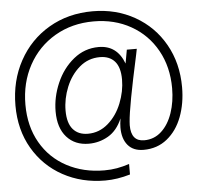

<svg xmlns="http://www.w3.org/2000/svg" viewBox="-62 -839 1124 1094"><g transform="rotate(-5 500.0 -292.5)"><path d="M23 -279Q23 -420 85 -533.5Q147 -647 257 -711.5Q367 -776 507 -776Q641 -776 748.5 -715Q856 -654 917 -546Q978 -438 978 -301Q978 -208 949 -131.5Q920 -55 863.5 -9.5Q807 36 729 36Q670 36 639 -1Q608 -38 608 -102Q608 -124 613 -154Q584 -86 532.5 -56Q481 -26 421 -26Q342 -26 295 -78.5Q248 -131 248 -225Q248 -307 282.5 -387Q317 -467 380 -518.5Q443 -570 524 -570Q629 -570 669 -463L683 -541H740L733 -506Q669 -214 663 -130L662 -110Q662 -18 737 -18Q794 -18 835.5 -56Q877 -94 899 -158.5Q921 -223 921 -300Q921 -422 868 -517Q815 -612 721 -665Q627 -718 508 -718Q384 -718 286.5 -661Q189 -604 134.5 -504Q80 -404 80 -279Q80 -155 133.5 -61.5Q187 32 282 82.5Q377 133 496 133Q535 133 568.5 127Q602 121 639 109V169Q565 191 496 191Q362 191 254.5 132Q147 73 85 -33.5Q23 -140 23 -279ZM641 -374Q641 -444 611 -478Q581 -512 526 -512Q459 -512 409 -469Q359 -426 332 -359.5Q305 -293 305 -225Q305 -154 335.5 -118.5Q366 -83 421 -83Q486 -83 536.5 -127Q587 -171 614 -239Q641 -307 641 -374Z"/></g></svg>

Font: Open Sauce One Light
Style: Regular
Weight: 300
Designer: Alfredo Marco Pradil
Foundry: Creative Sauce Fz LLC
Version: Version 1.477